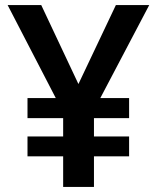

<svg xmlns="http://www.w3.org/2000/svg" viewBox="-20 -734 617 754"><path d="M288 -404 435 -714H566L374 -349H487V-270H349V-198H487V-120H349V0H228V-120H88V-198H228V-270H88V-349H199L10 -714H142Z"/></svg>

Font: Noto Sans Lao Looped SemiBold
Style: Regular
Weight: 600
Designer: Mark Frömberg, Ben Mitchell
Foundry: The Fontpad Ltd
Version: Version 1.002; ttfautohint (v1.8.4.7-5d5b)